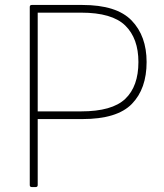

<svg xmlns="http://www.w3.org/2000/svg" viewBox="-20 -754 661 774"><path d="M108 0Q100 0 100 -8V-726Q100 -734 108 -734H312Q450 -734 510.5 -671.5Q571 -609 571 -504Q571 -396 511.5 -335Q452 -274 312 -274H132V-8Q132 0 124 0ZM307 -703H132V-305H307Q432 -305 485 -355.5Q538 -406 538 -504Q538 -599 485 -651Q432 -703 307 -703Z"/></svg>

Font: LINE Seed Sans App Thin
Style: Regular
Weight: 250
Designer: LINE VX Design & Dalton Maag Ltd & Sandoll Inc
Foundry: Dalton Maag Ltd
Version: Version 1.003